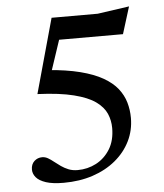

<svg xmlns="http://www.w3.org/2000/svg" viewBox="-51 -739 679 796"><g transform="rotate(-5 288.0 -341.5)"><path d="M182.5 11Q136.5 11 108.5 1.8Q80.5 -7.5 68 -22.5Q55.5 -37.5 55.5 -55Q55.5 -77 69.2 -89.8Q83 -102.5 102 -102.5Q114.5 -102.5 126.2 -95.8Q138 -89 150 -79.2Q162 -69.5 176 -59.8Q190 -50 206.8 -43.2Q223.5 -36.5 244.5 -36.5Q286 -36.5 321.8 -55.2Q357.5 -74 379.8 -110Q402 -146 402 -198Q402 -229.5 389.8 -257.8Q377.5 -286 346 -308.8Q314.5 -331.5 256.2 -346.2Q198 -361 105.5 -365L191.5 -675H383.5L515.5 -694L480.5 -581.5H190.5L226 -615.5L157 -408.5L155 -460.5Q234 -454.5 290.8 -440Q347.5 -425.5 385 -404Q422.5 -382.5 443.8 -355.5Q465 -328.5 474 -297.5Q483 -266.5 483 -233Q483 -181 461 -136.5Q439 -92 398.8 -58.8Q358.5 -25.5 303.5 -7.2Q248.5 11 182.5 11Z"/></g></svg>

Font: Newsreader 24pt Medium
Style: Regular
Weight: 500
Designer: Hugues Gentile
Foundry: Production Type
Version: Version 1.003